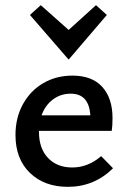

<svg xmlns="http://www.w3.org/2000/svg" viewBox="-20 -718 497 744"><path d="M418 -66Q345 6 243 6Q152 6 96 -48Q40 -102 40 -195Q40 -262 69 -314.5Q98 -367 148 -396Q198 -425 261 -425Q337 -425 376.5 -381Q416 -337 416 -261Q416 -229 413 -211H131V-207Q131 -143 166 -106Q201 -69 260 -69Q321 -69 372 -113ZM141 -271H330Q325 -355 254 -355Q215 -355 185 -332.5Q155 -310 141 -271ZM96 -660 138 -698 246 -602 352 -698 394 -660 246 -487Z"/></svg>

Font: Ysabeau Semibold
Style: Regular
Weight: 600
Designer: Christian Thalmann (Catharsis Fonts)
Version: Version 0.003